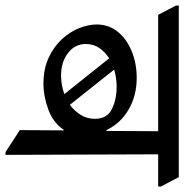

<svg xmlns="http://www.w3.org/2000/svg" viewBox="-34 -654 670 698"><g transform="rotate(90 301.0 -305.0)"><path d="M256 -128Q202 -128 161.5 -147Q121 -166 94 -195.5Q67 -225 54 -258.5Q41 -292 41 -321Q41 -365 67 -397.5Q93 -430 137.5 -448.5Q182 -467 235 -467Q299 -467 349.5 -438Q400 -409 425 -357H428L429 -545H6L-28 -610V-620H596L630 -555V-545H513L515 10H505L425 -42L426 -202H424Q399 -164 351 -146Q303 -128 256 -128ZM226 -192Q262 -192 294 -204L164 -367Q141 -352 126.5 -331Q112 -310 112 -282Q112 -242 145 -217Q178 -192 226 -192ZM205 -385 333 -224Q356 -241 370 -264Q384 -287 384 -315Q384 -359 349 -376.5Q314 -394 268 -394Q235 -394 205 -385Z"/></g></svg>

Font: Tiro Devanagari Sanskrit
Style: Regular
Weight: 400
Designer: Devanagari: John Hudson & Fiona Ross. Latin: John Hudson.
Foundry: Tiro Typeworks Ltd.
Version: Version 1.52